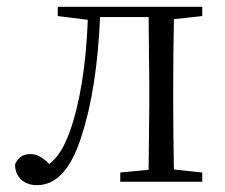

<svg xmlns="http://www.w3.org/2000/svg" viewBox="-20 -532 660 562"><path d="M414 0H572V-27L489 -36C488 -91 487 -173 487 -227V-285C487 -338 488 -420 489 -476L572 -485V-512H149V-485L237 -474C232 -344 215 -233 184 -146C167 -100 150 -72 124 -52C105 -71 89 -81 69 -81C47 -81 33 -71 24 -51C24 -13 51 10 88 10C141 10 187 -31 219 -135C249 -226 267 -345 273 -482H415L417 -285V-227L415 -35L332 -27V0Z"/></svg>

Font: Noto Serif KR Light
Style: Regular
Weight: 300
Designer: Ryoko NISHIZUKA 西塚涼子 (kana & ideographs); Frank Grießhammer (Latin, Greek & Cyrillic); Wenlong ZHANG 张文龙 (bopomofo); San
Foundry: Adobe
Version: Version 2.001;hotconv 1.1.0;makeotfexe 2.6.0